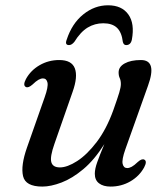

<svg xmlns="http://www.w3.org/2000/svg" viewBox="-20 -695 626 726"><path d="M525.5 -91.5Q537.5 -85.5 525 -62Q507 -29 473 -9.2Q439 10.5 398 10.5Q370.5 10.5 354.5 -1.8Q338.5 -14 338.5 -38Q338.5 -56.5 347.8 -82.2Q357 -108 374.5 -150Q337 -90.5 295.2 -55.5Q253.5 -20.5 213 -5Q172.5 10.5 140 10.5Q76.5 10.5 67.2 -29Q58 -68.5 82 -137L149 -327.5Q163 -367 159.5 -382.8Q156 -398.5 142.5 -398.5Q134.5 -398.5 125.2 -393.2Q116 -388 102.5 -375Q87 -361.5 78 -366Q65.5 -372 78 -396Q96 -429 129.8 -448.5Q163.5 -468 204 -468Q251 -468 263 -436.5Q275 -405 254.5 -347.5L186 -151.5Q168.5 -102 174 -82Q179.5 -62 206.5 -62Q234.5 -62 271.8 -86Q309 -110 345.8 -158.2Q382.5 -206.5 408.5 -278.5Q425 -325 431 -345.2Q437 -365.5 437 -377Q437 -390.5 432.8 -399.5Q428.5 -408.5 428.5 -421Q428.5 -442.5 451.5 -455.2Q474.5 -468 513 -468Q575 -468 539.5 -370.5L454 -130.5Q440 -91 443.8 -75.2Q447.5 -59.5 461 -59.5Q469 -59.5 478.2 -64.5Q487.5 -69.5 501 -82.5Q516 -96 525.5 -91.5ZM370.5 -607Q338.5 -607 311.5 -590.8Q284.5 -574.5 261 -536.5Q251 -524.5 241 -524.5Q224.5 -524.5 232 -544.5Q252 -606 294.8 -640.5Q337.5 -675 388.5 -675Q440.5 -675 465.2 -640.5Q490 -606 478.5 -544.5Q474 -524.5 457 -524.5Q447.5 -524.5 444.5 -536.5Q440 -573.5 422 -590.2Q404 -607 370.5 -607Z"/></svg>

Font: Fraunces 9pt S000
Style: Italic
Weight: 400
Italic angle: -16°
Version: Version 1.000; ttfautohint (v1.8.3)